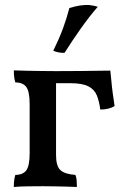

<svg xmlns="http://www.w3.org/2000/svg" viewBox="-20 -741 491 764"><path d="M35 3Q35 -13 36.5 -24Q38 -35 41 -45Q71 -45 84.5 -63Q98 -81 98 -132V-326Q98 -377 84.5 -395Q71 -413 41 -413Q38 -423 36.5 -434.5Q35 -446 35 -461Q57 -460 85.5 -459.5Q114 -459 144.5 -458.5Q175 -458 203 -458V-124Q203 -80 220.5 -64Q238 -48 280 -45Q284 -36 285 -23.5Q286 -11 286 3Q266 2 243 1.5Q220 1 196.5 0.5Q173 0 151 0Q118 0 88 0.5Q58 1 35 3ZM379 -305Q375 -337 365.5 -361Q356 -385 331.5 -397.5Q307 -410 259 -410H179L199 -458Q260 -458 302.5 -458.5Q345 -459 374 -459.5Q403 -460 419 -460Q421 -444 423 -420.5Q425 -397 428.5 -371Q432 -345 436 -319Q427 -313 412 -309Q397 -305 379 -305ZM237 -531Q226 -530 213.5 -532.5Q201 -535 192 -539Q216 -588 231 -629Q246 -670 256 -709Q278 -716 298 -719Q318 -722 335 -721Q345 -720 354 -718Q363 -716 369 -714Q335 -675 300.5 -626Q266 -577 237 -531Z"/></svg>

Font: Vollkorn Medium
Style: Regular
Weight: 500
Designer: Friedrich Althausen
Foundry: Friedrich Althausen
Version: Version 5.000